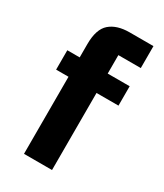

<svg xmlns="http://www.w3.org/2000/svg" viewBox="-154 -648 607 712"><g transform="rotate(30 149.5 -292.0)"><path d="M71 1V-469Q71 -533 101 -559Q131 -585 185 -585H287V-491H191V1ZM18 -329V-412H285V-329Z"/></g></svg>

Font: Darker Grotesque ExtraBold
Style: Regular
Weight: 800
Designer: Gabriel Lam
Foundry: TypeRant
Version: Version 1.000;gftools[0.9.28]